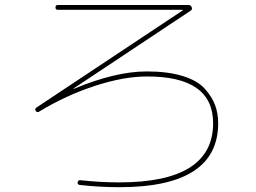

<svg xmlns="http://www.w3.org/2000/svg" viewBox="-20 -740 1040 779"><path d="M138.7 -287.1Q129.9 -282.2 125 -290Q120.1 -298.8 127.9 -303.7L720.7 -697.3Q721.7 -697.3 721.7 -699.2Q721.7 -700.2 720.7 -700.2H214.8Q205.1 -700.2 205.1 -710Q205.1 -719.7 214.8 -719.7H745.1Q753.9 -719.7 757.8 -710.9Q761.7 -701.2 752.9 -696.3L278.3 -380.9V-379.9H280.3Q449.2 -450.2 575.2 -450.2Q661.1 -450.2 721.2 -431.6Q781.2 -413.1 810.5 -380.4Q839.8 -347.7 852.5 -314Q865.2 -280.3 865.2 -240.2Q865.2 19.5 464.8 19.5Q385.7 19.5 304.7 10.7Q293 8.8 294.9 0Q296.9 -10.7 306.6 -8.8Q385.7 0 464.8 0Q844.7 0 844.7 -240.2Q844.7 -430.7 575.2 -429.7Q482.4 -429.7 365.2 -391.6Q248 -353.5 138.7 -287.1Z"/></svg>

Font: Rounded-X Mgen+ 1mn thin
Style: Regular
Weight: 100
Designer: [Source Han Sans]
Ryoko NISHIZUKA  (kana & ideographs); Paul D. Hunt (Latin, Greek & Cyrillic); Wenlong ZHANG  (bopomofo
Version: Version 1.059.20150602